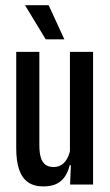

<svg xmlns="http://www.w3.org/2000/svg" viewBox="-20 -694 414 722"><path d="M128 -499V-147Q128 -120.5 133.2 -102.5Q138.5 -84.5 150.2 -75.2Q162 -66 181.5 -66Q199.5 -66 212.2 -74.8Q225 -83.5 233 -98.5Q241 -113.5 244.5 -133L263 -72.5H242Q236.5 -49.5 225 -31.5Q213.5 -13.5 193.8 -3.2Q174 7 142.5 7Q107.5 7 85 -9Q62.5 -25 51.8 -56.8Q41 -88.5 41 -136V-499ZM330 -499V0H243.5L247 -82.5L243 -86V-499ZM163 -674.5 222 -546H152L74 -674.5Z"/></svg>

Font: Anek Latin Condensed Medium
Style: Regular
Weight: 500
Width: 3
Designer: Yesha Goshar
Foundry: Ek Type
Version: Version 1.003